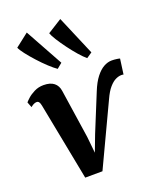

<svg xmlns="http://www.w3.org/2000/svg" viewBox="-163 -975 895 1082"><g transform="rotate(-20 284.5 -434.0)"><path d="M385.5 -425.5Q405 -474 428 -503.5Q451 -533 475.2 -546.5Q499.5 -560 523.5 -560Q539 -560 554.2 -557.8Q569.5 -555.5 572 -554L559.5 -462.5Q557 -463.5 553.2 -463.8Q549.5 -464 546.5 -464Q530.5 -464 512 -455.2Q493.5 -446.5 473.8 -424Q454 -401.5 435 -359.5L261.5 9L158 9.5L68 -454.5Q65 -470.5 59.8 -477.5Q54.5 -484.5 46 -484.5Q36 -484.5 26.2 -479Q16.5 -473.5 9.5 -467.5L-3 -500Q1 -505.5 17.2 -520.5Q33.5 -535.5 58.8 -548.2Q84 -561 115 -561Q155 -561 177 -543.5Q199 -526 203.5 -493.5L247 -202L257 -104L294 -201.5ZM222 -619.5Q203.5 -632 176.5 -657Q149.5 -682 122.5 -711.8Q95.5 -741.5 75 -768Q54.5 -794.5 48.5 -809.5L128 -871.5L253 -645ZM399 -619.5Q381.5 -633.5 357.5 -661Q333.5 -688.5 309.8 -720.5Q286 -752.5 268.2 -780.8Q250.5 -809 245.5 -824.5L331.5 -878.5L432 -642Z"/></g></svg>

Font: Merriweather 36pt
Style: Bold Italic
Weight: 700
Italic angle: -7.8°
Version: Version 2.101